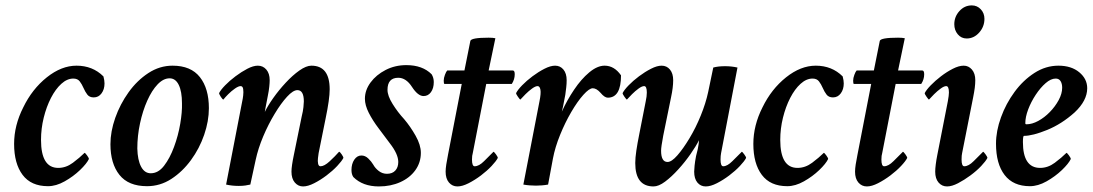

<svg xmlns="http://www.w3.org/2000/svg" viewBox="-20 -670 3967 697"><path d="M154.3 5.9Q92.8 5.9 62 -35.2Q31.2 -76.2 31.2 -147.5Q31.2 -214.8 64.5 -280.3Q96.7 -346.7 149.9 -389.2Q203.1 -431.6 257.8 -431.6Q316.4 -431.6 355.5 -392.6Q359.4 -377.9 359.4 -367.2Q359.4 -345.7 348.6 -331.1Q337.9 -316.4 320.3 -316.4Q304.7 -316.4 296.9 -326.7Q289.1 -336.9 283.2 -350.6Q277.3 -364.3 269.5 -374.5Q261.7 -384.8 246.1 -384.8Q223.6 -384.8 202.6 -365.7Q181.6 -346.7 165 -314.5Q148.4 -282.2 138.7 -242.7Q128.9 -203.1 128.9 -162.1Q128.9 -60.5 191.4 -60.5Q219.7 -60.5 244.6 -79.1Q269.5 -97.7 287.1 -115.2Q289.1 -115.2 295.9 -106Q302.7 -96.7 302.7 -92.8Q294.9 -76.2 270.5 -52.7Q246.1 -29.3 214.8 -11.7Q183.6 5.9 154.3 5.9Z M513.7 5.9Q446.3 5.9 413.6 -35.2Q380.9 -76.2 380.9 -146.5Q380.9 -192.4 398.4 -242.2Q416 -292 446.8 -335Q477.5 -377.9 518.6 -404.8Q559.6 -431.6 606.4 -431.6Q672.9 -431.6 705.6 -390.1Q738.3 -348.6 738.3 -277.3Q738.3 -230.5 721.2 -180.7Q704.1 -130.9 673.3 -88.9Q642.6 -46.9 602.1 -20.5Q561.5 5.9 513.7 5.9ZM527.3 -41Q554.7 -41 575.7 -68.4Q596.7 -95.7 611.8 -136.7Q627 -177.7 634.3 -220.7Q641.6 -263.7 640.6 -294.9Q640.6 -337.9 628.9 -361.8Q617.2 -385.7 595.7 -385.7Q573.2 -385.7 552.2 -363.8Q531.2 -341.8 514.6 -304.7Q498 -267.6 488.3 -222.2Q478.5 -176.8 478.5 -130.9Q479.5 -88.9 492.2 -64.9Q504.9 -41 527.3 -41Z M1080.1 6.8Q1062.5 6.8 1050.3 -7.3Q1038.1 -21.5 1038.1 -46.9Q1038.1 -66.4 1046.9 -108.4L1075.2 -247.1Q1080.1 -266.6 1081.5 -280.8Q1083 -294.9 1083 -301.8Q1083 -342.8 1059.6 -342.8Q1043.9 -342.8 1022 -318.8Q1000 -294.9 977.1 -256.8Q954.1 -218.8 935.5 -174.8Q917 -130.9 908.2 -89.8L888.7 0Q880.9 2 870.6 3.4Q860.4 4.9 846.7 4.9Q822.3 4.9 800.8 0L859.4 -302.7Q861.3 -310.5 862.8 -323.2Q864.3 -335.9 862.8 -346.7Q861.3 -357.4 853.5 -357.4Q845.7 -357.4 833 -348.6Q820.3 -339.8 808.6 -328.1Q796.9 -316.4 791 -308.6Q788.1 -308.6 781.7 -318.4Q775.4 -328.1 775.4 -332Q781.2 -343.8 797.4 -360.4Q813.5 -377 835 -393.1Q856.4 -409.2 877.9 -420.4Q899.4 -431.6 916 -431.6Q934.6 -431.6 946.8 -417.5Q959 -403.3 959 -378.9Q959 -369.1 957.5 -355Q956.1 -340.8 952.1 -321.3Q946.3 -293 943.8 -278.3Q941.4 -263.7 941.4 -263.7Q952.1 -286.1 972.2 -314.5Q992.2 -342.8 1017.1 -369.6Q1042 -396.5 1066.9 -414.1Q1091.8 -431.6 1110.4 -431.6Q1176.8 -431.6 1176.8 -345.7Q1176.8 -310.5 1162.1 -240.2L1136.7 -114.3Q1135.7 -107.4 1134.3 -96.2Q1132.8 -85 1134.8 -75.7Q1136.7 -66.4 1143.6 -66.4Q1157.2 -66.4 1176.8 -84.5Q1196.3 -102.5 1210.9 -119.1Q1213.9 -119.1 1220.2 -109.9Q1226.6 -100.6 1226.6 -96.7Q1220.7 -85 1204.1 -67.4Q1187.5 -49.8 1165.5 -33.2Q1143.6 -16.6 1120.6 -4.9Q1097.7 6.8 1080.1 6.8Z M1355.5 6.8Q1296.9 6.8 1262.7 -27.3Q1255.9 -37.1 1255.9 -52.7Q1255.9 -75.2 1266.1 -90.3Q1276.4 -105.5 1292 -105.5Q1305.7 -105.5 1316.9 -94.7Q1328.1 -84 1335 -72.3Q1341.8 -59.6 1355 -49.3Q1368.2 -39.1 1384.8 -39.1Q1404.3 -39.1 1415 -50.8Q1425.8 -62.5 1425.8 -82Q1425.8 -110.4 1395.5 -149.4Q1376 -175.8 1354.5 -204.1Q1333 -232.4 1318.8 -260.3Q1304.7 -288.1 1304.7 -311.5Q1304.7 -342.8 1325.2 -370.6Q1345.7 -398.4 1379.9 -416Q1414.1 -433.6 1455.1 -433.6Q1513.7 -433.6 1546.9 -400.4Q1554.7 -387.7 1554.7 -372.1Q1554.7 -349.6 1544.4 -335.4Q1534.2 -321.3 1517.6 -321.3Q1497.1 -321.3 1475.6 -354.5Q1454.1 -387.7 1425.8 -387.7Q1386.7 -387.7 1386.7 -343.8Q1386.7 -322.3 1405.3 -292.5Q1423.8 -262.7 1447.3 -237.3Q1469.7 -210.9 1488.8 -177.2Q1507.8 -143.6 1507.8 -115.2Q1507.8 -80.1 1487.8 -52.2Q1467.8 -24.4 1433.1 -8.8Q1398.4 6.8 1355.5 6.8Z M1640.6 6.8Q1622.1 6.8 1609.9 -7.3Q1597.7 -21.5 1597.7 -46.9Q1597.7 -57.6 1600.1 -73.2Q1602.5 -88.9 1606.4 -108.4L1656.2 -365.2H1593.8Q1590.8 -365.2 1590.8 -377Q1590.8 -386.7 1595.2 -398.4Q1599.6 -410.2 1603.5 -414.1H1666L1687.5 -521.5Q1690.4 -533.2 1753.9 -533.2Q1761.7 -533.2 1767.6 -532.7Q1773.4 -532.2 1778.3 -531.2L1753.9 -414.1H1841.8Q1848.6 -414.1 1848.6 -400.4Q1848.6 -381.8 1837.9 -365.2H1745.1L1696.3 -114.3Q1693.4 -105.5 1693.4 -90.8Q1693.4 -66.4 1703.1 -66.4Q1718.8 -66.4 1737.3 -85Q1755.9 -103.5 1771.5 -119.1Q1773.4 -119.1 1780.3 -109.9Q1787.1 -100.6 1787.1 -96.7Q1781.2 -85 1764.6 -67.4Q1748 -49.8 1726.1 -33.2Q1704.1 -16.6 1681.2 -4.9Q1658.2 6.8 1640.6 6.8Z M1925.8 3.9Q1914.1 3.9 1902.3 2.9Q1890.6 2 1879.9 0L1938.5 -302.7Q1944.3 -331.1 1941.9 -344.2Q1939.5 -357.4 1931.6 -357.4Q1923.8 -357.4 1911.6 -348.6Q1899.4 -339.8 1887.7 -328.1Q1876 -316.4 1869.1 -308.6Q1867.2 -308.6 1860.4 -318.4Q1853.5 -328.1 1853.5 -332Q1859.4 -343.8 1875.5 -360.4Q1891.6 -377 1913.1 -393.1Q1934.6 -409.2 1956.5 -420.4Q1978.5 -431.6 1995.1 -431.6Q2013.7 -431.6 2025.4 -417.5Q2037.1 -403.3 2037.1 -378.9Q2037.1 -366.2 2035.6 -353Q2034.2 -339.8 2032.2 -326.2Q2027.3 -298.8 2023.9 -283.2Q2020.5 -267.6 2019.5 -264.6Q2038.1 -305.7 2064 -344.2Q2089.8 -382.8 2119.1 -407.2Q2148.4 -431.6 2174.8 -431.6Q2210 -431.6 2234.4 -396.5Q2234.4 -315.4 2186.5 -315.4Q2174.8 -315.4 2160.2 -333Q2145.5 -349.6 2131.8 -349.6Q2119.1 -349.6 2097.7 -325.7Q2076.2 -301.8 2053.7 -263.2Q2031.2 -224.6 2013.2 -180.2Q1995.1 -135.7 1987.3 -94.7L1969.7 0Q1959 2 1947.8 2.9Q1936.5 3.9 1925.8 3.9Z M2352.5 6.8Q2286.1 6.8 2286.1 -78.1Q2286.1 -96.7 2290 -123Q2293.9 -149.4 2300.8 -183.6L2324.2 -302.7Q2326.2 -311.5 2327.1 -319.3Q2328.1 -327.1 2328.1 -334Q2328.1 -357.4 2318.4 -357.4Q2310.5 -357.4 2298.3 -348.6Q2286.1 -339.8 2274.4 -328.1Q2262.7 -316.4 2255.9 -308.6Q2253.9 -308.6 2247.1 -318.4Q2240.2 -328.1 2240.2 -332Q2246.1 -343.8 2262.2 -360.4Q2278.3 -377 2299.8 -393.1Q2321.3 -409.2 2343.3 -420.4Q2365.2 -431.6 2381.8 -431.6Q2400.4 -431.6 2412.1 -417.5Q2423.8 -403.3 2423.8 -378.9Q2423.8 -352.5 2416 -316.4L2387.7 -177.7Q2383.8 -156.2 2381.8 -143.1Q2379.9 -129.9 2379.9 -123Q2379.9 -82 2403.3 -82Q2418 -82 2439 -106Q2460 -129.9 2482.9 -168Q2505.9 -206.1 2523.9 -250.5Q2542 -294.9 2550.8 -335.9L2569.3 -424.8Q2586.9 -429.7 2612.3 -429.7Q2635.7 -429.7 2657.2 -424.8L2597.7 -114.3Q2596.7 -109.4 2596.2 -103.5Q2595.7 -97.7 2595.7 -90.8Q2595.7 -66.4 2605.5 -66.4Q2620.1 -66.4 2638.7 -85Q2657.2 -103.5 2672.9 -119.1Q2674.8 -119.1 2681.6 -109.9Q2688.5 -100.6 2688.5 -96.7Q2682.6 -85 2666 -67.4Q2649.4 -49.8 2627.4 -33.2Q2605.5 -16.6 2582.5 -4.9Q2559.6 6.8 2542 6.8Q2523.4 6.8 2511.7 -7.3Q2500 -21.5 2500 -46.9Q2500 -54.7 2501.5 -68.8Q2502.9 -83 2506.8 -103.5Q2514.6 -131.8 2516.1 -146.5Q2517.6 -161.1 2517.6 -161.1Q2506.8 -139.6 2486.8 -110.8Q2466.8 -82 2442.4 -55.2Q2418 -28.3 2394.5 -10.7Q2371.1 6.8 2352.5 6.8Z M2837.9 5.9Q2776.4 5.9 2745.6 -35.2Q2714.8 -76.2 2714.8 -147.5Q2714.8 -214.8 2748 -280.3Q2780.3 -346.7 2833.5 -389.2Q2886.7 -431.6 2941.4 -431.6Q3000 -431.6 3039.1 -392.6Q3043 -377.9 3043 -367.2Q3043 -345.7 3032.2 -331.1Q3021.5 -316.4 3003.9 -316.4Q2988.3 -316.4 2980.5 -326.7Q2972.7 -336.9 2966.8 -350.6Q2960.9 -364.3 2953.1 -374.5Q2945.3 -384.8 2929.7 -384.8Q2907.2 -384.8 2886.2 -365.7Q2865.2 -346.7 2848.6 -314.5Q2832 -282.2 2822.3 -242.7Q2812.5 -203.1 2812.5 -162.1Q2812.5 -60.5 2875 -60.5Q2903.3 -60.5 2928.2 -79.1Q2953.1 -97.7 2970.7 -115.2Q2972.7 -115.2 2979.5 -106Q2986.3 -96.7 2986.3 -92.8Q2978.5 -76.2 2954.1 -52.7Q2929.7 -29.3 2898.4 -11.7Q2867.2 5.9 2837.9 5.9Z M3127 6.8Q3108.4 6.8 3096.2 -7.3Q3084 -21.5 3084 -46.9Q3084 -57.6 3086.4 -73.2Q3088.9 -88.9 3092.8 -108.4L3142.6 -365.2H3080.1Q3077.1 -365.2 3077.1 -377Q3077.1 -386.7 3081.5 -398.4Q3085.9 -410.2 3089.8 -414.1H3152.3L3173.8 -521.5Q3176.8 -533.2 3240.2 -533.2Q3248 -533.2 3253.9 -532.7Q3259.8 -532.2 3264.6 -531.2L3240.2 -414.1H3328.1Q3335 -414.1 3335 -400.4Q3335 -381.8 3324.2 -365.2H3231.4L3182.6 -114.3Q3179.7 -105.5 3179.7 -90.8Q3179.7 -66.4 3189.5 -66.4Q3205.1 -66.4 3223.6 -85Q3242.2 -103.5 3257.8 -119.1Q3259.8 -119.1 3266.6 -109.9Q3273.4 -100.6 3273.4 -96.7Q3267.6 -85 3251 -67.4Q3234.4 -49.8 3212.4 -33.2Q3190.4 -16.6 3167.5 -4.9Q3144.5 6.8 3127 6.8Z M3507.8 -650.4Q3527.3 -650.4 3540.5 -636.2Q3553.7 -622.1 3553.7 -601.6Q3553.7 -573.2 3534.7 -551.8Q3515.6 -530.3 3489.3 -530.3Q3469.7 -530.3 3457 -545.4Q3444.3 -560.5 3444.3 -582Q3444.3 -609.4 3462.9 -629.9Q3481.4 -650.4 3507.8 -650.4ZM3478.5 -431.6Q3496.1 -431.6 3508.3 -417.5Q3520.5 -403.3 3520.5 -378.9Q3520.5 -366.2 3518.6 -351.1Q3516.6 -335.9 3512.7 -316.4L3472.7 -114.3Q3471.7 -110.4 3471.2 -104.5Q3470.7 -98.6 3470.7 -90.8Q3470.7 -66.4 3480.5 -66.4Q3496.1 -66.4 3514.6 -85Q3533.2 -103.5 3548.8 -119.1Q3550.8 -119.1 3557.6 -109.9Q3564.5 -100.6 3564.5 -96.7Q3558.6 -85 3542 -67.4Q3525.4 -49.8 3502.9 -33.2Q3480.5 -16.6 3458 -4.9Q3435.5 6.8 3418 6.8Q3399.4 6.8 3387.2 -7.3Q3375 -21.5 3375 -46.9Q3375 -57.6 3377 -73.2Q3378.9 -88.9 3382.8 -108.4L3420.9 -302.7Q3422.9 -313.5 3423.8 -321.3Q3424.8 -329.1 3424.8 -334Q3424.8 -357.4 3415 -357.4Q3407.2 -357.4 3395 -348.6Q3382.8 -339.8 3371.1 -328.1Q3359.4 -316.4 3352.5 -308.6Q3350.6 -308.6 3343.8 -318.4Q3336.9 -328.1 3336.9 -332Q3342.8 -343.8 3358.9 -360.4Q3375 -377 3396 -393.1Q3417 -409.2 3439 -420.4Q3460.9 -431.6 3478.5 -431.6Z M3718.8 5.9Q3658.2 5.9 3627 -34.7Q3595.7 -75.2 3595.7 -148.4Q3595.7 -194.3 3613.8 -244.1Q3631.8 -293.9 3663.1 -336.4Q3694.3 -378.9 3735.4 -405.3Q3776.4 -431.6 3822.3 -431.6Q3869.1 -431.6 3897.9 -407.7Q3926.8 -383.8 3926.8 -349.6Q3926.8 -304.7 3880.9 -261.7Q3834 -219.7 3781.2 -198.2Q3728.5 -176.8 3697.3 -176.8Q3693.4 -176.8 3693.4 -154.3Q3693.4 -60.5 3755.9 -60.5Q3784.2 -60.5 3809.1 -79.1Q3834 -97.7 3851.6 -115.2Q3853.5 -115.2 3860.4 -106Q3867.2 -96.7 3867.2 -92.8Q3859.4 -76.2 3835 -52.7Q3810.5 -29.3 3779.3 -11.7Q3748 5.9 3718.8 5.9ZM3706.1 -218.8Q3726.6 -218.8 3749 -231Q3771.5 -243.2 3791 -263.2Q3810.5 -283.2 3823.2 -306.6Q3835.9 -330.1 3835.9 -351.6Q3835.9 -366.2 3830.1 -375.5Q3824.2 -384.8 3812.5 -384.8Q3794.9 -384.8 3775.9 -368.2Q3756.8 -351.6 3739.7 -325.7Q3722.7 -299.8 3712.4 -272.5Q3702.1 -245.1 3702.1 -222.7Q3702.1 -218.8 3706.1 -218.8Z"/></svg>

Font: Crimson Text SemiBold
Style: Italic
Weight: 600
Italic angle: -11°
Designer: Sebastian Kosch
Foundry: Sebastian Kosch
Version: Version 1.100; ttfautohint (v1.8.4)